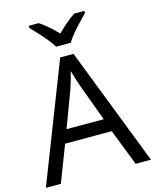

<svg xmlns="http://www.w3.org/2000/svg" viewBox="-136 -1035 911 1126"><g transform="rotate(-15 319.5 -472.0)"><path d="M545 0 459 -221H176L91 0H0L279 -717H360L638 0ZM352 -517Q349 -525 342 -546Q335 -567 328.5 -589.5Q322 -612 318 -624Q313 -604 307.5 -583.5Q302 -563 296.5 -546Q291 -529 287 -517L206 -301H432ZM272 -784Q259 -807 237 -833.5Q215 -860 191 -886Q167 -912 149 -931V-944H209Q235 -927 263 -903Q291 -879 316 -852Q343 -879 371 -903Q399 -927 425 -944H487V-931Q468 -912 443.5 -886Q419 -860 396.5 -833.5Q374 -807 362 -784Z"/></g></svg>

Font: Noto Sans Hebrew
Style: Regular
Weight: 400
Designer: Monotype Design Team
Foundry: Monotype Imaging Inc.
Version: Version 2.003;January 10, 2023;FontCreator 14.0.0.2877 64-bi